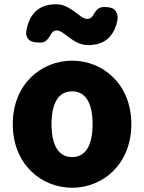

<svg xmlns="http://www.w3.org/2000/svg" viewBox="-20 -828 677 902"><path d="M319 54C463 54 597 -56 597 -245C597 -433 463 -543 319 -543C174 -543 40 -433 40 -245C40 -56 174 54 319 54ZM104 -684C98 -650 118 -631 150 -629L165 -628C195 -626 205 -643 222 -671C228 -681 237 -685 247 -685C282 -685 323 -616 394 -616C465 -616 512 -650 530 -725C540 -768 520 -792 487 -794L472 -795C442 -796 432 -781 415 -753C409 -743 400 -739 390 -739C355 -739 314 -808 243 -808C168 -808 119 -769 104 -684ZM222 -245C222 -339 252 -399 319 -399C385 -399 415 -339 415 -245C415 -150 385 -90 319 -90C252 -90 222 -150 222 -245Z"/></svg>

Font: コーポレート・ロゴ（ラウンド）ver3 Bold
Style: Regular
Weight: 700
Designer: [KANA_main] LOGOTYPE.JP [Source Han Sans] Ryoko NISHIZUKA 西塚涼子 (kana, bopomofo & ideographs); Paul D. Hunt (Latin, Greek
Version: Version 12.001;FEAKit 1.0